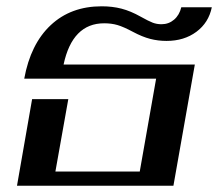

<svg xmlns="http://www.w3.org/2000/svg" viewBox="-20 -590 693 610"><path d="M82 -275H197L156 -45H424L476 -340H57Q77 -450 141 -510Q205 -570 303 -570Q337 -570 366 -562.5Q395 -555 427 -537Q452 -523 465 -518Q478 -513 493 -513Q516 -513 533 -527.5Q550 -542 556 -567H653Q643 -518 604 -489Q565 -460 509 -460Q482 -460 457 -466.5Q432 -473 402 -489Q372 -505 353 -510.5Q334 -516 311 -516Q210 -516 182 -385H599L531 0H34Z"/></svg>

Font: Fahkwang Medium
Style: Italic
Weight: 500
Italic angle: -10°
Version: Version 1.000; ttfautohint (v1.6)